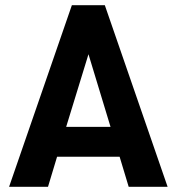

<svg xmlns="http://www.w3.org/2000/svg" viewBox="-20 -720 681 740"><path d="M441 -116H200L165 0H15L257 -700H384L626 0H476ZM406 -231 321 -511 235 -231Z"/></svg>

Font: Sarabun
Style: Bold
Weight: 700
Designer: Suppakit Chalermlarp | Katatrad Co.,Ltd.
Foundry: Cadson Demak Co.,Ltd.
Version: Version 1.000; ttfautohint (v1.6)